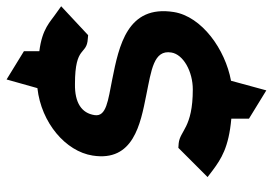

<svg xmlns="http://www.w3.org/2000/svg" viewBox="-146 -586 849 598"><g transform="rotate(-90 279.0 -287.5)"><path d="M26 -66 47 -50C82 -24 118 0 208 8V63L296 117L326 7C424 -11 526 -84 540 -171C563 -316 435 -342 330 -363C265 -376 213 -381 219 -418C225 -458 257 -480 316 -479C438 -479 404 -442 457 -439L468 -438L558 -522L537 -537C509 -556 489 -581 418 -590V-638L330 -692L303 -596C195 -584 106 -508 93 -424C73 -297 191 -275 281 -257C359 -241 423 -234 414 -179C408 -141 354 -112 299 -112C179 -112 171 -152 131 -156L117 -157Z"/></g></svg>

Font: Charger Sport
Style: UltObl
Weight: 1000
Designer: Jasper
Foundry: Cannot Into Space Fonts
Version: Version 1.1